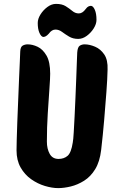

<svg xmlns="http://www.w3.org/2000/svg" viewBox="-20 -956 624 987"><path d="M279 11Q248 11 211 0Q174 -11 140.5 -34.5Q107 -58 86 -95Q65 -132 65 -183Q65 -198 66 -237.5Q67 -277 69 -330Q71 -383 73.5 -441Q76 -499 78 -551.5Q80 -604 82 -641.5Q84 -679 84 -691Q85 -715 96.5 -721.5Q108 -728 122 -728Q147 -728 173.5 -715.5Q200 -703 219 -670.5Q238 -638 238 -577Q238 -554 234 -498.5Q230 -443 225.5 -372Q221 -301 221 -228Q221 -191 235.5 -165Q250 -139 281 -139Q309 -139 327.5 -155Q346 -171 354 -223Q357 -239 359 -275Q361 -311 363.5 -358Q366 -405 368 -456Q370 -507 372 -554Q374 -601 375 -636Q376 -671 377 -686Q379 -714 390 -721Q401 -728 415 -728Q440 -728 468.5 -716Q497 -704 516 -676Q535 -648 533 -598Q532 -550 527 -483Q522 -416 515.5 -339Q509 -262 500 -185Q493 -125 469.5 -86.5Q446 -48 412.5 -27Q379 -6 344 2.5Q309 11 279 11ZM382 -756Q355 -756 335 -768Q315 -780 299 -792Q283 -804 265 -804Q246 -804 231 -783Q222 -773 215 -769.5Q208 -766 202 -766Q191 -768 182.5 -787.5Q174 -807 174 -838Q174 -859 188 -881.5Q202 -904 223.5 -920Q245 -936 268 -936Q299 -936 318 -924Q337 -912 352 -899.5Q367 -887 385 -887Q404 -887 420 -909Q428 -920 435 -923Q442 -926 448 -926Q459 -925 467.5 -905.5Q476 -886 476 -854Q476 -833 462 -810.5Q448 -788 426.5 -772Q405 -756 382 -756Z"/></svg>

Font: Protest Riot
Style: Regular
Weight: 400
Designer: Octavio Pardo
Foundry: Ashler Design
Version: Version 2.005; ttfautohint (v1.8.4.7-5d5b)